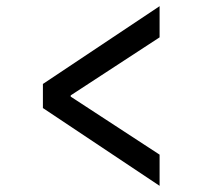

<svg xmlns="http://www.w3.org/2000/svg" viewBox="-20 -643 640 622"><path d="M497 -41 119 -293V-371L497 -623V-522L209 -334V-330L497 -142Z"/></svg>

Font: TypoPRO Source Code Pro
Style: Italic
Weight: 600
Italic angle: -11°
Monospace: yes
Designer: Paul D. Hunt, Teo Tuominen
Foundry: Adobe Systems Incorporated
Version: Version 1.030;PS 1.0;hotconv 1.0.84;makeotf.lib2.5.63406